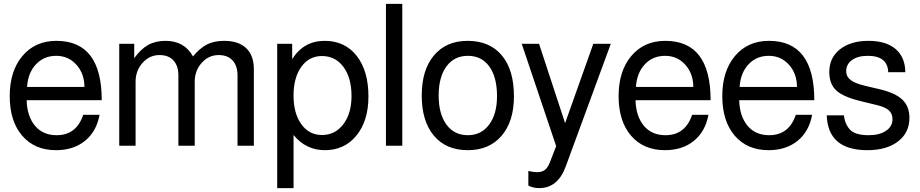

<svg xmlns="http://www.w3.org/2000/svg" viewBox="-20 -749 4729 987"><path d="M503 -234H117Q119 -152 159.5 -103Q200 -54 271 -54Q373 -54 408 -159H492Q476 -73 417 -25Q358 23 268 23Q158 23 94 -51.5Q30 -126 30 -255Q30 -384 95.5 -461.5Q161 -539 270 -539Q503 -539 503 -234ZM119 -302H414Q414 -370 373 -416Q332 -462 269 -462Q206 -462 165 -418.5Q124 -375 119 -302Z M593 -524H670V-450Q704 -497 741.5 -518Q779 -539 831 -539Q928 -539 972 -459Q1009 -503 1045 -521Q1081 -539 1133 -539Q1206 -539 1245.5 -501.5Q1285 -464 1285 -393V0H1201V-361Q1201 -411 1175.5 -438.5Q1150 -466 1104 -466Q1053 -466 1017 -426Q981 -386 981 -329V0H897V-361Q897 -411 871.5 -438.5Q846 -466 800 -466Q749 -466 713 -426Q677 -386 677 -329V0H593Z M1405 218V-524H1482V-445Q1541 -539 1649 -539Q1753 -539 1813.5 -462Q1874 -385 1874 -253Q1874 -128 1812.5 -52.5Q1751 23 1650 23Q1553 23 1489 -55V218ZM1635 -461Q1569 -461 1529 -405.5Q1489 -350 1489 -258Q1489 -166 1529 -110.5Q1569 -55 1635 -55Q1703 -55 1745 -110.5Q1787 -166 1787 -255Q1787 -349 1745.5 -405Q1704 -461 1635 -461Z M2048 -729V0H1964V-729Z M2384 -539Q2497 -539 2559.5 -464.5Q2622 -390 2622 -254Q2622 -125 2558.5 -51Q2495 23 2385 23Q2273 23 2210.5 -51.5Q2148 -126 2148 -258Q2148 -390 2211 -464.5Q2274 -539 2384 -539ZM2385 -462Q2315 -462 2275 -407.5Q2235 -353 2235 -258Q2235 -163 2275 -108.5Q2315 -54 2385 -54Q2454 -54 2494.5 -108.5Q2535 -163 2535 -255Q2535 -352 2495.5 -407Q2456 -462 2385 -462Z M3030 -524H3120L2887 110Q2846 218 2752 218Q2721 218 2696 205V130Q2723 136 2740 136Q2766 136 2781 124.5Q2796 113 2807 85L2839 2L2662 -524H2751L2885 -116Z M3633 -234H3247Q3249 -152 3289.5 -103Q3330 -54 3401 -54Q3503 -54 3538 -159H3622Q3606 -73 3547 -25Q3488 23 3398 23Q3288 23 3224 -51.5Q3160 -126 3160 -255Q3160 -384 3225.5 -461.5Q3291 -539 3400 -539Q3633 -539 3633 -234ZM3249 -302H3544Q3544 -370 3503 -416Q3462 -462 3399 -462Q3336 -462 3295 -418.5Q3254 -375 3249 -302Z M4166 -234H3780Q3782 -152 3822.5 -103Q3863 -54 3934 -54Q4036 -54 4071 -159H4155Q4139 -73 4080 -25Q4021 23 3931 23Q3821 23 3757 -51.5Q3693 -126 3693 -255Q3693 -384 3758.5 -461.5Q3824 -539 3933 -539Q4166 -539 4166 -234ZM3782 -302H4077Q4077 -370 4036 -416Q3995 -462 3932 -462Q3869 -462 3828 -418.5Q3787 -375 3782 -302Z M4318 -156Q4324 -109 4350.5 -81.5Q4377 -54 4446 -54Q4501 -54 4534.5 -76.5Q4568 -99 4568 -136Q4568 -165 4549 -182Q4530 -199 4487 -209L4409 -228Q4316 -250 4279.5 -283.5Q4243 -317 4243 -379Q4243 -452 4298 -495.5Q4353 -539 4444 -539Q4535 -539 4584 -497Q4633 -455 4634 -378H4546Q4543 -462 4441 -462Q4390 -462 4360 -440.5Q4330 -419 4330 -383Q4330 -355 4353 -337.5Q4376 -320 4427 -308L4507 -289Q4585 -270 4620 -235.5Q4655 -201 4655 -143Q4655 -67 4596.5 -22Q4538 23 4439 23Q4236 23 4230 -156Z"/></svg>

Font: ColatingCofangSans
Style: Regular
Weight: 400
Foundry: GNU
Version: Version 412.227;June 27, 2022;FontCreator 11.0.0.2412 32-bit